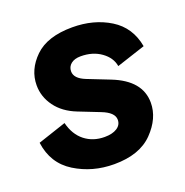

<svg xmlns="http://www.w3.org/2000/svg" viewBox="-109 -656 736 765"><g transform="rotate(-20 258.5 -273.0)"><path d="M249 12Q157 12 83.5 -33.5Q10 -79 -2 -170L118 -210Q131 -158 166 -130.5Q201 -103 250 -103Q283 -103 302.5 -115.5Q322 -128 322 -150Q322 -181 270 -201L181 -236Q125 -258 95 -299Q65 -340 65 -389Q65 -455 118 -506.5Q171 -558 277 -558Q368 -558 436 -516Q504 -474 519 -390L397 -350Q391 -387 355.5 -412.5Q320 -438 269 -438Q243 -438 228 -426Q213 -414 213 -394Q213 -364 258 -346L352 -309Q469 -263 469 -169Q469 -103 413 -45.5Q357 12 249 12Z"/></g></svg>

Font: Plus Jakarta Display
Style: Bold Italic
Weight: 700
Italic angle: -12°
Designer: Gumpita Rahayu
Foundry: Tokotype Studio
Version: Version 1.000;hotconv 1.0.109;makeotfexe 2.5.65596